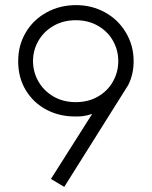

<svg xmlns="http://www.w3.org/2000/svg" viewBox="-20 -738 592 750"><path d="M442 -499Q442 -542 421.5 -578.5Q401 -615 363 -637Q325 -659 276 -659Q227 -659 189 -637Q151 -615 130 -578.5Q109 -542 109 -499Q109 -457 130 -420Q151 -383 189 -361Q227 -339 276 -339Q325 -339 363 -361Q401 -383 421.5 -420Q442 -457 442 -499ZM277 -718Q339 -718 390.5 -689.5Q442 -661 472 -610.5Q502 -560 502 -499Q502 -448 481 -406L231 -8L179 -39L340 -293Q319 -286 301 -284Q292 -283 273 -283Q211 -283 160.5 -310Q110 -337 80.5 -386Q51 -435 51 -499Q51 -561 80.5 -611Q110 -661 162 -689.5Q214 -718 277 -718Z"/></svg>

Font: SUIT Light
Style: Regular
Weight: 300
Designer: Sunn Youn; Korean Glyphs from Source Han Sans (Sandoll Communications; Soo-young Jang, Joo-yeon Kang)
Foundry: Sunn
Version: Version 1.006